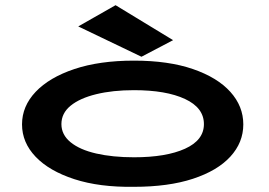

<svg xmlns="http://www.w3.org/2000/svg" viewBox="-20 -713 1040 741"><path d="M497 8Q364 10 267 -21.5Q170 -53 117.5 -108Q65 -163 65 -233Q65 -303 117.5 -358.5Q170 -414 267 -446.5Q364 -479 497 -479Q630 -479 724.5 -446.5Q819 -414 869 -358.5Q919 -303 919 -233Q919 -163 869 -108.5Q819 -54 724.5 -23Q630 8 497 8ZM497 -106Q621 -106 694 -139Q767 -172 767 -234Q767 -297 694 -331Q621 -365 497 -365Q415 -365 351.5 -349.5Q288 -334 252.5 -305Q217 -276 217 -234Q217 -193 252.5 -164Q288 -135 351.5 -120.5Q415 -106 497 -106ZM526 -494 282 -611 426 -693 648 -558Z"/></svg>

Font: Inconsolata UltraExpanded ExtraBold
Style: Regular
Weight: 800
Width: 9
Monospace: yes
Designer: Raph Levien, Cyreal, Brenton Simpson
Foundry: Raph Levien, Cyreal, Google
Version: Version 3.001; ttfautohint (v1.8.2.53-6de2)